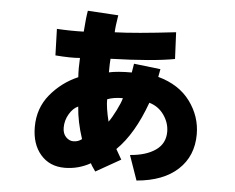

<svg xmlns="http://www.w3.org/2000/svg" viewBox="-54 -791 1107 904"><g transform="rotate(5 500.0 -339.0)"><path d="M124 -160.2Q124 -249 177.2 -313.5Q230.5 -377.9 307.6 -411.1Q304.7 -452.1 307.6 -502Q266.6 -498 191.4 -503.9L187.5 -628.9Q254.9 -625 314.5 -627Q319.3 -694.3 325.2 -726.6L469.7 -717.8Q460.9 -664.1 460 -636.7Q556.6 -639.6 748 -662.1L753.9 -536.1Q650.4 -516.6 451.2 -510.7Q449.2 -487.3 449.2 -446.3Q488.3 -455.1 556.6 -455.1Q556.6 -457 563.5 -497.1L689.5 -482.4Q687.5 -467.8 682.6 -445.3Q782.2 -418 834.5 -347.2Q886.7 -276.4 886.7 -191.4Q886.7 -88.9 817.9 -24.9Q749 39.1 623 49.8L582 -67.4Q658.2 -73.2 702.6 -104.5Q747.1 -135.7 747.1 -191.4Q747.1 -233.4 721.2 -270.5Q695.3 -307.6 651.4 -320.3Q596.7 -168.9 515.6 -89.8L543 -42L425.8 24.4Q405.3 -3.9 402.3 -12.7Q344.7 19.5 280.3 19.5Q209 19.5 166.5 -29.8Q124 -79.1 124 -160.2ZM259.8 -168.9Q259.8 -140.6 275.4 -124.5Q291 -108.4 310.5 -108.4Q333 -108.4 350.6 -122.1Q324.2 -202.1 319.3 -273.4Q294.9 -262.7 277.3 -232.9Q259.8 -203.1 259.8 -168.9ZM452.1 -319.3Q451.2 -282.2 467.8 -214.8Q482.4 -234.4 501.5 -272.5Q520.5 -310.5 525.4 -331.1Q481.4 -331.1 452.1 -319.3Z"/></g></svg>

Font: Gothic A1 Black
Style: Regular
Weight: 900
Version: Version 2.50